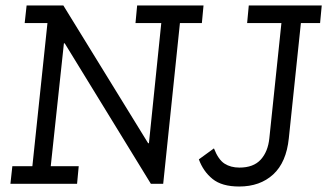

<svg xmlns="http://www.w3.org/2000/svg" viewBox="-20 -670 1193 700"><path d="M25 -64H98L153 -586H70L77 -650H211L520 -148H523L568 -586H474L480 -650H722L716 -586H636L575 0H530L216 -512H213L165 -64H267L261 0H18ZM887 -650H1153L1147 -586H1077L1033 -166Q1024 -78 976 -34Q928 10 852 10Q789 10 755 -17.5Q721 -45 705 -89L760 -129Q776 -88 798.5 -73.5Q821 -59 853 -59Q904 -59 930.5 -88Q957 -117 962 -166L1006 -586H881Z"/></svg>

Font: Zilla Slab
Style: Italic
Weight: 400
Italic angle: -6°
Designer: Typotheque.com
Foundry: Typotheque type foundry
Version: Version 1.1; 2017; ttfautohint (v1.6)